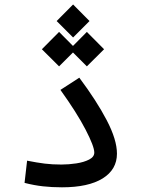

<svg xmlns="http://www.w3.org/2000/svg" viewBox="-20 -821 626 844"><path d="M252.4 2.4Q207.5 2.4 168.7 -2Q129.9 -6.3 87.9 -17.1L99.1 -114.7Q143.1 -106 176.5 -101.8Q210 -97.7 250 -97.7Q282.2 -97.7 315.7 -102.8Q349.1 -107.9 371.8 -119.6Q394.5 -131.3 394.5 -150.4Q394.5 -177.2 356.2 -251.2Q317.9 -325.2 245.6 -425.8L328.6 -479.5Q404.3 -378.4 449.2 -292.5Q494.1 -206.5 494.1 -145.5Q494.1 -75.7 431.2 -36.6Q368.2 2.4 252.4 2.4ZM361.8 -529.3 300.8 -590.3 239.7 -529.3 164.1 -604.5 239.7 -680.7 300.8 -619.1 361.8 -680.7 437.5 -604.5ZM301.3 -656.2 229 -728.5 301.3 -801.3 373.5 -728.5Z"/></svg>

Font: CaskaydiaCove NFP
Style: Regular
Weight: 400
Designer: Aaron Bell
Foundry: Saja Typeworks
Version: Version 2111.001; VTT 6.35;Nerd Fonts 3.1.1